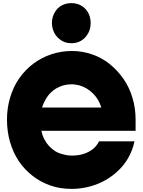

<svg xmlns="http://www.w3.org/2000/svg" viewBox="-20 -1209 920 1239"><path d="M855 -438V-365H247Q253 -335 266.5 -309.5Q280 -284 297 -266Q316 -246 337 -233Q358 -220 388 -213Q401 -209 415.5 -207Q430 -205 446 -205Q494 -205 534 -221Q574 -237 599 -266Q605 -273 610 -281Q615 -289 619 -297H848Q834 -235 807 -189Q780 -143 747 -112Q709 -74 661.5 -47Q614 -20 558 -5Q531 2 502 6Q473 10 443 10Q366 10 303.5 -12.5Q241 -35 192 -73Q85 -155 45 -292Q25 -360 25 -438Q25 -513 46 -582Q67 -651 105 -705Q144 -760 196.5 -799Q249 -838 312 -859Q376 -880 445 -880Q512 -880 576 -857.5Q640 -835 689 -795Q740 -753 777.5 -699Q815 -645 835 -577Q855 -511 855 -438ZM251 -515H634Q618 -568 580 -606Q543 -643 493 -658Q480 -661 467 -663Q454 -665 440 -665Q389 -665 342 -638Q325 -628 306.5 -610Q288 -592 273 -565Q259 -540 251 -515ZM315 -1061Q315 -1104 339 -1138Q349 -1154 365.5 -1166Q382 -1178 400 -1183Q419 -1189 440 -1189Q460 -1189 479 -1183.5Q498 -1178 515 -1166Q547 -1142 559 -1103Q565 -1083 565 -1061Q565 -1006 530 -968Q495 -930 440 -930Q397 -930 366 -955Q350 -967 339 -982.5Q328 -998 321 -1020Q315 -1039 315 -1061Z"/></svg>

Font: Boldonse
Style: Regular
Weight: 400
Designer: Universitype Foundry
Foundry: Universitype Foundry
Version: Version 1.000; ttfautohint (v1.8.4.7-5d5b)